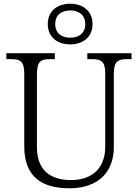

<svg xmlns="http://www.w3.org/2000/svg" viewBox="-20 -999 740 1029"><path d="M356 -761C423 -761 476 -799 476 -870C476 -941 423 -979 356 -979C289 -979 236 -941 236 -870C236 -799 289 -761 356 -761ZM356 -797C311 -797 276 -820 276 -870C276 -920 311 -943 356 -943C402 -943 437 -920 437 -870C437 -820 402 -797 356 -797ZM352 10C509 10 590 -79 590 -210V-603C590 -672 613 -682 660 -682H685V-714H448V-682H474C520 -682 544 -672 544 -605V-212C544 -111 487 -34 360 -34C251 -34 178 -86 178 -210V-603C178 -672 201 -682 248 -682H274V-714H14V-682H40C87 -682 110 -672 110 -605V-215C110 -52 203 10 352 10Z"/></svg>

Font: Noto Serif Devanagari Light
Style: Regular
Weight: 300
Designer: Universal Thirst, Indian Type Foundry and the Monotype Design Team
Foundry: Monotype Imaging Inc.
Version: Version 2.004